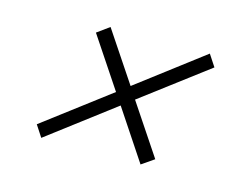

<svg xmlns="http://www.w3.org/2000/svg" viewBox="-61 -532 722 552"><g transform="rotate(15 300.0 -256.0)"><path d="M74.5 -111.5 270.5 -260 170.5 -410 207 -436.5 306.5 -287.5 502.5 -436.5 525.5 -401.5 329 -253 429.5 -102.5 392.5 -77 293.5 -226 97 -77Z"/></g></svg>

Font: Newsreader Caption Light
Style: Italic
Weight: 300
Italic angle: -17°
Designer: Hugues Gentile
Foundry: Production Type
Version: Version 1.001